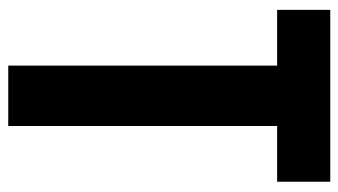

<svg xmlns="http://www.w3.org/2000/svg" viewBox="-202 -638 840 477"><g transform="rotate(90 218.5 -400.0)"><path d="M143.5 0V-668H5V-800H432V-668H293.5V0Z"/></g></svg>

Font: Big Shoulders Text Thin Black
Style: Regular
Weight: 900
Version: Version 2.002